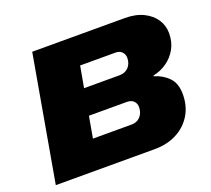

<svg xmlns="http://www.w3.org/2000/svg" viewBox="-118 -839 1089 990"><g transform="rotate(-20 427.0 -344.0)"><path d="M28 0 149 -688H656Q716 -688 758 -667.5Q800 -647 822.5 -613Q845 -579 845 -537Q845 -488 824 -451Q803 -414 769 -390.5Q735 -367 695 -359L694 -355Q740 -342 772 -309.5Q804 -277 804 -217Q804 -152 774 -103Q744 -54 691.5 -27Q639 0 572 0ZM290 -160H502Q522 -160 537 -169Q552 -178 560.5 -194.5Q569 -211 569 -233Q569 -252 556 -265Q543 -278 519 -278H311ZM336 -420H531Q546 -420 558.5 -425Q571 -430 580 -439.5Q589 -449 594 -462Q599 -475 599 -491Q599 -510 586.5 -523.5Q574 -537 551 -537H357Z"/></g></svg>

Font: Archivo SemiExpanded Black
Style: Italic
Weight: 900
Width: 6
Italic angle: -10°
Designer: Hector Gatti
Foundry: Omnibus-Type
Version: Version 2.001